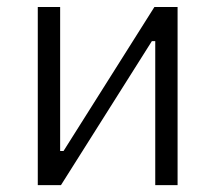

<svg xmlns="http://www.w3.org/2000/svg" viewBox="-20 -538 626 558"><path d="M89.8 0V-517.6H154.8V-99.1H164.6L428.7 -517.6H496.1V0H431.2V-418.5H421.4L157.2 0Z"/></svg>

Font: CaskaydiaCove NFP Light
Style: Regular
Weight: 300
Designer: Aaron Bell
Foundry: Saja Typeworks
Version: Version 2111.001; VTT 6.35;Nerd Fonts 3.1.1